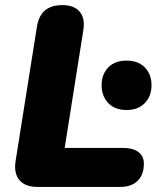

<svg xmlns="http://www.w3.org/2000/svg" viewBox="-20 -734 625 754"><path d="M127 0Q79 0 56.5 -26.5Q34 -53 41 -100L125 -629Q138 -714 225 -714Q271 -714 293 -688Q315 -662 307 -614L234 -153H464Q502 -153 523.5 -137Q545 -121 545 -91Q545 -48 520.5 -24Q496 0 453 0ZM477 -302Q431 -302 405 -329.5Q379 -357 379 -399Q379 -442 405 -469Q431 -496 477 -496Q523 -496 549 -469Q575 -442 575 -399Q575 -357 549 -329.5Q523 -302 477 -302Z"/></svg>

Font: Nunito Black
Style: Italic
Weight: 900
Italic angle: -9°
Designer: Vernon Adams
Foundry: Vernon Adams
Version: Version 3.601; ttfautohint (v1.8.2.53-6de2)